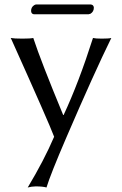

<svg xmlns="http://www.w3.org/2000/svg" viewBox="-20 -602 546 859"><path d="M376 -538.1H131.8Q119.6 -539.6 119.1 -553.2Q119.1 -570.3 133.3 -579.1Q137.7 -581.5 141.1 -582H386.2Q398.9 -580.6 399.9 -567.9Q399.9 -549.8 384.8 -540.5Q379.9 -538.6 376 -538.1ZM27.8 -432.1Q42.5 -429.2 80.1 -429.2Q116.2 -429.2 128.9 -432.1Q162.6 -329.1 262.7 -87.4H264.6Q332 -231.4 396 -432.1Q406.7 -429.2 435.1 -429.2Q467.8 -429.2 478 -432.1Q401.9 -277.3 276.4 14.2Q205.6 178.7 188 236.8Q171.4 231.9 139.2 231.9Q120.6 232.4 104 236.8Q176.8 115.7 222.2 9.8Q199.7 -50.8 30.8 -426.3Q28.8 -429.7 27.8 -432.1Z"/></svg>

Font: Linux Biolinum Capitals O
Style: Small Caps
Weight: 400
Designer: Philipp H. Poll
Foundry: Philipp H. Poll
Version: Version 1.0.4